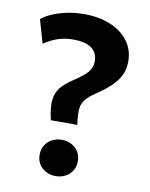

<svg xmlns="http://www.w3.org/2000/svg" viewBox="-83 -776 666 852"><g transform="rotate(10 250.0 -350.0)"><path d="M163 -225.5Q150 -280 153.5 -314.2Q157 -348.5 176.2 -372Q195.5 -395.5 229.5 -417.5Q277.5 -448.5 293.5 -469.5Q309.5 -490.5 309.5 -516Q309.5 -556 281.2 -575.8Q253 -595.5 200 -595.5Q161 -595.5 129.2 -584.5Q97.5 -573.5 68 -553.5L37.5 -659Q52.5 -672.5 80.5 -685.2Q108.5 -698 146.5 -706.5Q184.5 -715 228.5 -715Q293.5 -715 345 -694Q396.5 -673 426.2 -634Q456 -595 456 -541.5Q456 -511 445 -484.5Q434 -458 408.2 -432Q382.5 -406 338.5 -376.5Q308 -356.5 293.8 -338Q279.5 -319.5 277.8 -293.8Q276 -268 282 -225.5ZM226.5 15Q191.5 15 166 -7.2Q140.5 -29.5 140.5 -66.5Q140.5 -91.5 152.2 -110Q164 -128.5 183.5 -138.5Q203 -148.5 226.5 -148.5Q262 -148.5 287.2 -126.2Q312.5 -104 312.5 -66.5Q312.5 -42 300.8 -23.5Q289 -5 269.5 5Q250 15 226.5 15Z"/></g></svg>

Font: Geologica Medium
Style: Regular
Weight: 500
Designer: Sindre Bremnes, Frode Helland
Foundry: Monokrom Skriftforlag AS
Version: Version 1.010;gftools[0.9.28]